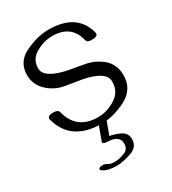

<svg xmlns="http://www.w3.org/2000/svg" viewBox="-173 -580 795 888"><g transform="rotate(-30 224.0 -136.0)"><path d="M189.5 215.3Q132.3 215.3 111.3 194.3Q108.9 191.9 108.9 189.9Q108.9 184.1 118.7 181.2Q124.5 179.7 129.4 179.7Q145 179.7 155 187.3Q165 194.8 189.5 194.8Q211.9 194.8 240 184.1Q268.1 173.3 268.1 143.6Q268.1 98.1 202.1 97.2Q191.9 96.2 186.5 93.8Q181.2 90.8 181.2 87.4Q181.2 84.5 183.6 79.6L208 12.7Q210.9 3.9 229.5 3.9Q253.4 3.9 249.5 14.2L225.6 78.6Q251.5 82.5 280.5 96.4Q309.6 110.4 309.6 143.6Q309.6 185.1 264.9 200.2Q220.2 215.3 189.5 215.3ZM224.1 11.7Q66.9 11.7 27.8 -116.2Q24.4 -126.5 24.4 -128.4Q24.4 -145.5 54.2 -145.5Q80.1 -145.5 84 -130.9Q111.3 -22.5 225.1 -22.5Q272.9 -22.5 318.1 -50.8Q363.3 -79.1 363.3 -133.3Q363.3 -169.4 314 -190.9Q279.8 -206.5 230.5 -213.4Q194.8 -218.8 159.4 -225.1Q124 -231.4 93.3 -252.9Q36.6 -293 36.6 -355Q36.6 -425.8 102.3 -457Q168 -488.3 227.1 -488.3Q371.6 -488.3 406.7 -377.9Q410.2 -364.3 410.2 -363.8Q410.2 -347.2 379.9 -347.2Q354.5 -345.7 350.1 -362.3Q328.1 -454.1 227.1 -454.1Q183.6 -454.1 140.1 -429.9Q96.7 -405.8 96.7 -355Q96.7 -320.8 151.4 -297.9Q184.6 -284.2 233.4 -276.4Q269 -271 302.7 -263.9Q336.4 -256.8 367.7 -236.3Q423.3 -200.2 423.3 -133.3Q423.3 -58.1 356.2 -23.2Q289.1 11.7 224.1 11.7Z"/></g></svg>

Font: Gayathri Thin
Style: Regular
Weight: 100
Designer: Binoy Dominic <binoy.domenic@gmail.com>
Foundry: SMC
Version: Version 1.000